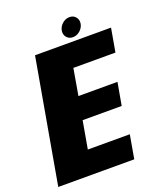

<svg xmlns="http://www.w3.org/2000/svg" viewBox="-174 -891 826 984"><g transform="rotate(-20 239.0 -399.0)"><path d="M-28 0 91 -675H505.5L483 -547H253.5L228.5 -402.5H441.5L419.5 -279H206.5L180 -128.5H409L386.5 0ZM306 -695.5Q284.5 -695.5 272 -710.5Q259.5 -725.5 263 -747Q267 -768.5 284.5 -783.5Q302 -798.5 323.5 -798.5Q344.5 -798.5 357 -783.5Q369.5 -768.5 366 -747Q362 -725.5 344.5 -710.5Q327 -695.5 306 -695.5Z"/></g></svg>

Font: Anybody ExtraBold
Style: Italic
Weight: 800
Italic angle: -10°
Designer: Tyler Finck
Foundry: Etcetera Type Company
Version: Version 1.010; ttfautohint (v1.8.3) -l 8 -r 50 -G 200 -x 14 